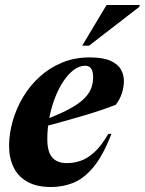

<svg xmlns="http://www.w3.org/2000/svg" viewBox="-20 -738 581 771"><path d="M321.5 -474Q298.5 -474 276.5 -457.5Q254.5 -441 235.2 -412.5Q216 -384 201.2 -346.2Q186.5 -308.5 178.2 -265.8Q170 -223 170 -179Q170 -129 189.5 -106Q209 -83 248.5 -83Q277 -83 304.5 -92.5Q332 -102 359.8 -127.5Q387.5 -153 415 -200.5H427.5Q394 -113.5 355.5 -67.2Q317 -21 274.8 -4Q232.5 13 185 13Q128 13 90.5 -7.8Q53 -28.5 34.8 -65.8Q16.5 -103 16.5 -152Q16.5 -201 30.8 -251.2Q45 -301.5 72.2 -347.5Q99.5 -393.5 139 -429.5Q178.5 -465.5 229 -486.5Q279.5 -507.5 340 -507.5Q393 -507.5 423 -494.2Q453 -481 465.2 -459.5Q477.5 -438 477.5 -413.5Q477.5 -387.5 469.2 -362.8Q461 -338 445 -317.5Q418 -306.5 381.2 -294.2Q344.5 -282 302.5 -269.8Q260.5 -257.5 216.8 -245.5Q173 -233.5 131.5 -223.5L134.5 -247.5Q188.5 -267 226.5 -284.5Q264.5 -302 289.5 -319.2Q314.5 -336.5 328.5 -353.8Q342.5 -371 348.2 -389.5Q354 -408 354 -428Q354 -444 350.2 -454.2Q346.5 -464.5 339.2 -469.2Q332 -474 321.5 -474ZM310 -554.5 408 -718H541L539.5 -710.5L337.5 -554.5Z"/></svg>

Font: Newsreader 60pt
Style: Bold Italic
Weight: 700
Italic angle: -17°
Designer: Hugues Gentile
Foundry: Production Type
Version: Version 1.003